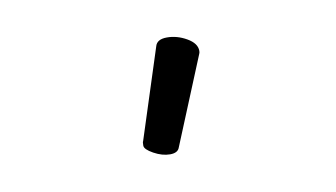

<svg xmlns="http://www.w3.org/2000/svg" viewBox="-36 -829 573 327"><g transform="rotate(-10 250.0 -665.5)"><path d="M253 -576Q250 -567 236.5 -567Q223 -567 208.5 -575Q194 -583 194 -589.5Q194 -596 195 -597L245 -752Q248 -764 265.5 -764Q283 -764 299.5 -754.5Q316 -745 316 -732Q316 -729 315 -727Z"/></g></svg>

Font: LXGW WenKai Mono Lite
Style: Regular
Weight: 400
Monospace: yes
Designer: LXGW / Fontworks Inc.
Foundry: LXGW / Fontworks Inc.
Version: Version 1.520; June 14, 2025